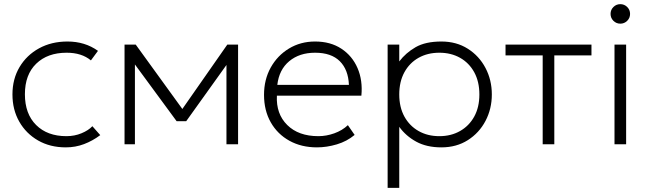

<svg xmlns="http://www.w3.org/2000/svg" viewBox="-20 -695 3122 925"><path d="M297 15Q221.5 15 163.5 -18.2Q105.5 -51.5 72.8 -109Q40 -166.5 40 -240Q40 -314.5 74.2 -372Q108.5 -429.5 168.2 -462.2Q228 -495 305 -495Q389.5 -495 452 -450L418 -404Q373.5 -441 301 -441Q209 -441 154.5 -388.2Q100 -335.5 100 -241Q100 -146.5 154 -92.8Q208 -39 300 -39Q339 -39 372.8 -53Q406.5 -67 425 -87L463 -44Q426.5 -16.5 385 -0.8Q343.5 15 297 15Z M580 0V-480H634L858.5 -170L1075 -480H1127V0H1071V-382L877 -111H831L630 -384.5V0Z M1507 15Q1432 15 1374.5 -16.8Q1317 -48.5 1284.5 -105.5Q1252 -162.5 1252 -238Q1252 -311.5 1284.2 -369.5Q1316.5 -427.5 1372.2 -461.2Q1428 -495 1498 -495Q1572 -495 1624.5 -460.5Q1677 -426 1702.5 -367Q1728 -308 1721 -234H1314Q1309.5 -146.5 1363.8 -92.8Q1418 -39 1514 -39Q1552.5 -39 1590.8 -52.8Q1629 -66.5 1656 -92L1688.5 -45Q1651.5 -14 1602.8 0.5Q1554 15 1507 15ZM1316 -286H1661Q1658 -359.5 1617 -400.2Q1576 -441 1498 -441Q1422.5 -441 1373.5 -400.2Q1324.5 -359.5 1316 -286Z M1847.5 210V-480H1903.5V-399Q1935 -440.5 1982.5 -467.8Q2030 -495 2106.5 -495Q2179 -495 2233.8 -460.2Q2288.5 -425.5 2319 -367.5Q2349.5 -309.5 2349.5 -240Q2349.5 -170.5 2319 -112.5Q2288.5 -54.5 2233.8 -19.8Q2179 15 2106.5 15Q2035.5 15 1985.2 -12.5Q1935 -40 1903.5 -84V210ZM2096.5 -39Q2153 -39 2196.5 -63.8Q2240 -88.5 2264.8 -133.5Q2289.5 -178.5 2289.5 -240Q2289.5 -301.5 2264.8 -346.8Q2240 -392 2196.5 -416.5Q2153 -441 2096.5 -441Q2040 -441 1996.5 -416.5Q1953 -392 1928.2 -346.8Q1903.5 -301.5 1903.5 -240Q1903.5 -178.5 1928.2 -133.5Q1953 -88.5 1996.5 -63.8Q2040 -39 2096.5 -39Z M2594.5 0V-428H2415.5V-480H2829.5V-428H2650.5V0Z M2940.5 0V-480H2996.5V0ZM2968.5 -581Q2949 -581 2935.2 -594.8Q2921.5 -608.5 2921.5 -628Q2921.5 -647.5 2935.2 -661.2Q2949 -675 2968.5 -675Q2988 -675 3001.8 -661.2Q3015.5 -647.5 3015.5 -628Q3015.5 -608.5 3001.8 -594.8Q2988 -581 2968.5 -581Z"/></svg>

Font: Geologica Thin
Style: Regular
Weight: 100
Designer: Sindre Bremnes, Frode Helland
Foundry: Monokrom Skriftforlag AS
Version: Version 1.010; ttfautohint (v1.8.4.7-5d5b);gftools[0.9.28]